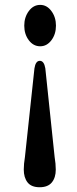

<svg xmlns="http://www.w3.org/2000/svg" viewBox="-20 -603 315 786"><path d="M142.3 163.5Q108.4 163.5 92.9 143.8Q77.3 124 77.3 91Q77.3 68 82.1 39.5L121 -323Q125.7 -354 143 -354Q160.3 -354 165.5 -323.5L203.6 39.5Q208.3 67.5 208.3 91.5Q208.3 124 192.2 143.8Q176.1 163.5 142.3 163.5ZM144.6 -583Q171.8 -583 190.4 -557.8Q209.1 -532.5 209.1 -498Q209.1 -463 190.4 -438.2Q171.8 -413.5 144.6 -413.5Q116.7 -413.5 98 -438.2Q79.3 -463 79.3 -498Q79.3 -532.5 98 -557.8Q116.7 -583 144.6 -583Z"/></svg>

Font: Fraunces 72pt S050 SemiBold
Style: Regular
Weight: 600
Version: Version 1.000; ttfautohint (v1.8.3)